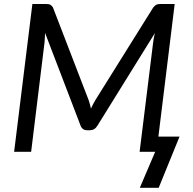

<svg xmlns="http://www.w3.org/2000/svg" viewBox="-20 -736 934 931"><path d="M850.5 -73.5 749.5 174.5H658L732.5 0H657L722.5 -529.5Q723.5 -539.5 725.8 -551.2Q728 -563 731 -575.5L452 -126Q439 -104.5 415.5 -104.5H402.5Q391 -104.5 383 -110Q375 -115.5 371 -126L198.5 -576.5Q198 -564.5 197.5 -552.8Q197 -541 196 -531L131 0H48.5L137 -716.5H205.5Q218 -716.5 223.8 -713.2Q229.5 -710 236.5 -700.5L410 -250Q413.5 -240 416 -230Q418.5 -220 421 -209.5Q426 -220 431 -230Q436 -240 442 -250L723.5 -700.5Q732.5 -710.5 738.8 -713.5Q745 -716.5 757.5 -716.5H827L748 -73.5Z"/></svg>

Font: Lato 2
Style: Italic
Weight: 400
Italic angle: -7°
Designer: Lukasz Dziedzic with Adam Twardoch and Botio Nikoltchev
Foundry: tyPoland Lukasz Dziedzic
Version: Version 2.015; 2015-08-06; http://www.latofonts.com/